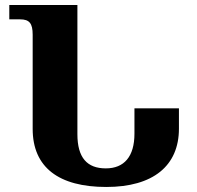

<svg xmlns="http://www.w3.org/2000/svg" viewBox="-20 -734 783 764"><path d="M403 10C589 10 692 -74 692 -222V-303H515V-202C515 -111 474 -64 401 -64C327 -64 288 -106 288 -200V-714H17V-657H60C97 -657 110 -641 110 -596V-221C110 -68 214 10 403 10Z"/></svg>

Font: Noto Serif Georgian Extra
Style: Regular
Weight: 800
Designer: Monotype Design Team
Foundry: Monotype Imaging Inc.
Version: Version 1.901